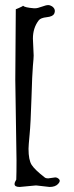

<svg xmlns="http://www.w3.org/2000/svg" viewBox="-20 -741 296 766"><path d="M45.9 -100.6 41 -422.9 43 -704.1Q53.7 -708 69.3 -715.8L71.3 -717.8H72.3Q79.1 -710.9 115.2 -708H120.1Q129.9 -708 147 -714.4Q164.1 -720.7 171.9 -720.7Q179.7 -720.7 187.5 -715.8Q204.1 -704.1 196.3 -686.5Q190.4 -674.8 166.5 -672.4Q142.6 -669.9 134.8 -660.2Q111.3 -629.9 111.3 -586.9L114.3 -519.5Q114.3 -509.8 111.3 -478.5Q108.4 -447.3 105.5 -348.1Q102.5 -249 98.1 -204.1Q93.8 -159.2 93.8 -147.5Q93.8 -102.5 106.4 -83Q119.1 -63.5 158.2 -33.2Q163.1 -29.3 171.9 -29.3L200.2 -33.2Q209 -33.2 215.8 -25.9Q222.7 -18.6 211.4 -6.8Q200.2 4.9 177.7 4.9L126 -1H121.1L58.6 4.9Q38.1 4.9 38.1 -6.8Q38.1 -13.7 44.9 -24.4Q45.9 -50.8 45.9 -100.6Z"/></svg>

Font: Essays1743
Style: Medium
Weight: 500
Designer: Based on the typeface in a 1743 English translation of the essays of Montaigne.  PostScript/TrueType font designed by Jo
Version: Version 002.100